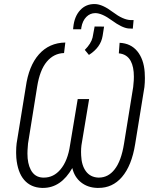

<svg xmlns="http://www.w3.org/2000/svg" viewBox="-20 -922 782 953"><path d="M400.9 -674.3Q432.1 -705.6 439.5 -735.8L449.7 -790.5L496.6 -790L489.3 -743.7Q480 -686.5 421.4 -649.4ZM643.1 -822.3 639.2 -779.8 616.7 -780.8Q585 -784.2 535.4 -820.6Q485.8 -856.9 453.1 -856.9Q427.2 -856.9 408.4 -837.9Q389.6 -818.8 383.8 -785.6L382.8 -776.9H342.8L343.8 -787.1Q349.1 -840.8 378.4 -872.1Q406.7 -902.3 449.2 -901.9Q450.7 -901.9 451.7 -901.9Q488.8 -900.9 540 -862.1Q591.3 -823.2 629.4 -822.3ZM573.7 -709.5Q629.4 -707 661.6 -667.5Q693.8 -627.9 698.2 -563Q699.2 -548.3 699.2 -534.2Q699.2 -511.2 696.8 -489.7L650.9 -207Q633.8 -99.6 585 -43Q538.1 11.2 468.3 10.7Q465.3 10.7 461.9 10.7Q415.5 9.3 382.6 -16.6Q349.6 -42.5 338.9 -87.9Q282.7 10.7 193.8 10.7Q190.9 10.7 188 10.7Q132.8 8.8 100.1 -28.8Q67.4 -66.4 61 -138.7L60.1 -161.6Q60.1 -165 60.1 -168.9Q60.1 -189.9 62.5 -210L107.9 -489.7Q122.6 -595.2 173.3 -652.3Q224.1 -709.5 304.2 -710.9L297.9 -658.7Q247.1 -657.2 212.4 -616Q177.7 -574.7 164.6 -492.7L119.1 -209.5L116.7 -177.2Q116.2 -168 116.2 -159.7Q116.2 -110.4 132.8 -79.1Q152.3 -42 192.9 -40.5Q195.8 -40.5 198.2 -40.5Q246.1 -40.5 280.3 -81.1Q316.4 -124 327.6 -201.2L365.7 -430.2H422.4L384.3 -201.2Q382.3 -185.5 382.3 -168Q382.3 -159.2 382.8 -150.4Q384.8 -101.1 406.5 -71.8Q428.2 -42.5 467.3 -40.5Q469.2 -40.5 471.7 -40.5Q517.6 -41 548.8 -81.1Q582 -123 595.7 -209.5L641.1 -490.2L644 -523.4Q644.5 -532.7 644.5 -541.5Q644.5 -589.8 628.9 -619.1Q610.4 -653.3 569.8 -657.2Z"/></svg>

Font: MAUL Condensed Light Italic
Style: Light Italic
Weight: 300
Italic angle: -12°
Designer: MAUL
Version: Version 1.0; 2020; ttfautohint (v1.8.3)